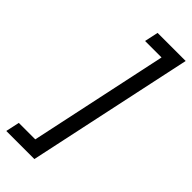

<svg xmlns="http://www.w3.org/2000/svg" viewBox="-280 -762 857 857"><g transform="rotate(45 148.5 -333.5)"><path d="M-24.3 60 -10.3 -5H93.7L233.7 -662H129.7L143.7 -727H321L153 60Z"/></g></svg>

Font: Epunda Sans Light
Style: Italic
Weight: 300
Italic angle: -12.0243°
Designer: Simon Atzbach
Foundry: typofactur
Version: Version 2.204